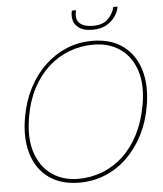

<svg xmlns="http://www.w3.org/2000/svg" viewBox="-59 -929 843 992"><g transform="rotate(-5 362.5 -432.5)"><path d="M313 12Q218 12 155 -33.5Q92 -79 67.5 -160.5Q43 -242 62 -350Q76 -430 110 -496.5Q144 -563 194 -611Q244 -659 306.5 -685.5Q369 -712 441 -712Q538 -712 600.5 -666Q663 -620 687.5 -538.5Q712 -457 693 -350Q679 -269 645 -203Q611 -137 561 -88.5Q511 -40 448 -14Q385 12 313 12ZM309 -8Q375 -8 434.5 -31Q494 -54 542 -98.5Q590 -143 623.5 -208.5Q657 -274 672 -358Q691 -463 666 -538Q641 -613 583.5 -652.5Q526 -692 446 -692Q380 -692 320.5 -669.5Q261 -647 212.5 -603Q164 -559 130.5 -495.5Q97 -432 83 -350Q64 -242 89 -165.5Q114 -89 172 -48.5Q230 -8 309 -8ZM449 -769Q406 -769 382.5 -784.5Q359 -800 352 -822.5Q345 -845 349 -867L351 -877H373Q361 -832 383.5 -810.5Q406 -789 453 -789Q502 -789 529 -813.5Q556 -838 566 -877H588L586 -868Q581 -846 564.5 -823Q548 -800 519.5 -784.5Q491 -769 449 -769Z"/></g></svg>

Font: DM Sans 9pt Thin
Style: Italic
Weight: 250
Italic angle: -10°
Version: Version 4.004;gftools[0.9.30]